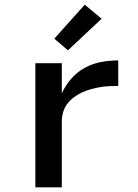

<svg xmlns="http://www.w3.org/2000/svg" viewBox="-20 -800 590 820"><path d="M131 0V-530H244V-401Q259 -435 284 -463.5Q309 -492 341.5 -510Q374 -528 411 -535Q448 -542 485 -542V-433Q465 -433 445 -432Q425 -431 405.5 -427.5Q386 -424 366.5 -418.5Q347 -413 329 -404.5Q311 -396 295 -384Q279 -372 267 -356Q255 -340 249.5 -320.5Q244 -301 244 -281V0ZM270 -585 212 -635 342 -780 414 -720Z"/></svg>

Font: Lode Term
Style: Bold
Weight: 700
Monospace: yes
Designer: Belleve Invis
Foundry: Belleve Invis
Version: Version 29.2.0